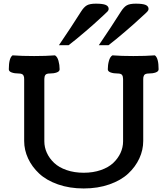

<svg xmlns="http://www.w3.org/2000/svg" viewBox="-20 -1041 941 1074"><path d="M586.9 -788.1H532.7Q602.5 -890.6 655.8 -975.1Q672.4 -1001.5 689 -1011Q705.6 -1020.5 739.3 -1020.5Q778.3 -1020.5 794.7 -1013.4Q811 -1006.3 811 -990.7Q811 -983.9 804.4 -976.6Q797.9 -969.2 780.8 -954.1Q763.7 -939 753.4 -929.2Q736.3 -912.6 680.9 -865Q625.5 -817.4 586.9 -788.1ZM363.8 -788.1H309.6Q379.4 -890.6 432.6 -975.1Q449.2 -1001.5 465.8 -1011Q482.4 -1020.5 516.1 -1020.5Q555.2 -1020.5 571.5 -1013.4Q587.9 -1006.3 587.9 -990.7Q587.9 -983.9 581.3 -976.6Q574.7 -969.2 557.6 -954.1Q540.5 -939 530.3 -929.2Q513.2 -912.6 457.8 -865Q402.3 -817.4 363.8 -788.1ZM668.5 -250.5V-599.1Q668.5 -613.8 662.6 -621.8Q656.7 -629.9 637.7 -629.9Q615.2 -629.9 599.1 -635.7Q583 -641.6 583 -653.3Q583 -678.2 589.4 -700.9Q595.7 -723.6 608.9 -731.4Q658.7 -727.5 725.6 -727.5Q795.4 -727.5 846.2 -731.4Q867.2 -716.8 867.2 -653.3Q867.2 -641.6 851.1 -635.7Q835 -629.9 812.5 -629.9Q801.8 -629.9 794.9 -627.2Q788.1 -624.5 785.4 -619.1Q782.7 -613.8 782 -609.6Q781.2 -605.5 781.2 -598.1V-252.4Q781.2 -202.1 759.5 -155Q737.8 -107.9 697.3 -70.1Q656.7 -32.2 592 -9.5Q527.3 13.2 448.2 13.2Q369.1 13.2 304.4 -9.5Q239.7 -32.2 199.2 -70.1Q158.7 -107.9 137 -155Q115.2 -202.1 115.2 -252.4V-598.1Q115.2 -605.5 114.5 -609.6Q113.8 -613.8 111.1 -619.1Q108.4 -624.5 101.6 -627.2Q94.7 -629.9 84 -629.9Q61.5 -629.9 45.4 -635.7Q29.3 -641.6 29.3 -653.3Q29.3 -716.8 50.3 -731.4Q101.1 -727.5 170.9 -727.5Q237.8 -727.5 287.6 -731.4Q300.8 -723.6 307.1 -700.9Q313.5 -678.2 313.5 -653.3Q313.5 -641.6 297.4 -635.7Q281.2 -629.9 258.8 -629.9Q239.7 -629.9 233.9 -621.8Q228 -613.8 228 -599.1V-250.5Q228 -216.8 242.2 -185.8Q256.3 -154.8 283 -129.6Q309.6 -104.5 352.5 -89.6Q395.5 -74.7 448.2 -74.7Q501 -74.7 543.9 -89.6Q586.9 -104.5 613.5 -129.6Q640.1 -154.8 654.3 -185.8Q668.5 -216.8 668.5 -250.5Z"/></svg>

Font: Coustard
Style: Regular
Weight: 400
Foundry: vernon adams
Version: Version 1.000